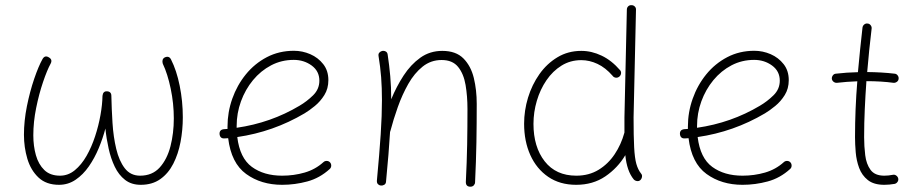

<svg xmlns="http://www.w3.org/2000/svg" viewBox="-20 -702 3551 740"><path d="M168.9 -480.5Q183.1 -472.2 175.3 -457Q161.6 -432.1 146 -386.2Q130.4 -340.3 119.4 -286.1Q108.4 -231.9 108.4 -180.7Q108.4 -139.2 118.4 -103.8Q128.4 -68.4 150.9 -46.6Q173.3 -24.9 211.4 -24.9Q242.7 -24.9 268.3 -45.9Q293.9 -66.9 313.5 -101.1Q333 -135.3 346.4 -176.3Q359.9 -217.3 367.2 -258.3Q374.5 -299.3 375 -332.5Q377 -351.1 392.6 -350.1Q409.2 -349.1 409.2 -332.5Q410.2 -282.2 413.6 -228.3Q417 -174.3 428 -128.2Q439 -82 460.9 -53.5Q482.9 -24.9 520 -24.9Q566.9 -24.9 595.5 -56.4Q624 -87.9 637 -138.2Q649.9 -188.5 649.9 -245.6Q649.9 -303.2 637.9 -360.4Q626 -417.5 607.4 -456.5Q605 -463.9 606.7 -470.7Q608.4 -477.5 615.7 -481Q631.8 -487.8 639.2 -472.7Q660.6 -430.7 672.6 -371.3Q684.6 -312 684.6 -250Q684.6 -201.2 675.8 -154.8Q667 -108.4 647.9 -71Q628.9 -33.7 597.9 -11.7Q566.9 10.3 522.5 10.3Q486.3 10.3 461.9 -8.8Q437.5 -27.8 422.4 -59.3Q407.2 -90.8 398.7 -129.4Q390.1 -168 386.2 -206.5Q376.5 -169.4 360.6 -131.1Q344.7 -92.8 322.5 -60.8Q300.3 -28.8 271.5 -9.3Q242.7 10.3 207.5 10.3Q158.2 10.3 128.4 -17.8Q98.6 -45.9 85.4 -90.1Q72.3 -134.3 72.3 -182.6Q72.3 -235.8 83.7 -292.7Q95.2 -349.6 111.8 -398.2Q128.4 -446.8 144 -474.6Q153.3 -490.7 168.9 -480.5Z M1251 -50.8Q1212.4 -15.6 1164.6 -2.7Q1116.7 10.3 1067.4 10.3Q986.3 10.3 928.7 -31.5Q871.1 -73.2 859.4 -169.4Q852.5 -168.9 845.2 -168.5Q828.1 -167.5 826.2 -185.1Q825.2 -202.1 842.8 -204.1Q850.1 -204.6 856.9 -205.1Q856.9 -210 856.9 -214.8Q856.9 -269.5 875.2 -321.5Q893.6 -373.5 927.5 -415.3Q961.4 -457 1008.5 -481.7Q1055.7 -506.3 1112.8 -506.3Q1145.5 -506.3 1175.8 -493.2Q1206.1 -480 1225.8 -454.8Q1245.6 -429.7 1245.6 -393.1Q1245.6 -360.4 1230.2 -335.7Q1214.8 -311 1193.4 -293.5Q1171.9 -275.9 1153.8 -265.1Q1033.2 -193.8 894.5 -173.8Q904.3 -92.8 950.7 -58.8Q997.1 -24.9 1067.4 -24.9Q1112.8 -24.9 1154.1 -36.9Q1195.3 -48.8 1226.6 -77.1Q1231.9 -82 1239.5 -81.8Q1247.1 -81.5 1252 -76.2Q1256.8 -70.8 1256.6 -63.2Q1256.3 -55.7 1251 -50.8ZM1112.3 -471.2Q1064.9 -471.2 1024.9 -450.2Q984.9 -429.2 955.1 -393.1Q925.3 -356.9 908.7 -311.3Q892.1 -265.6 892.1 -216.3Q892.1 -212.9 892.1 -209.5Q1023.9 -228.5 1134.3 -294.4Q1162.6 -311 1186.8 -334.7Q1210.9 -358.4 1210.9 -391.1Q1210.9 -427.7 1181.2 -449.5Q1151.4 -471.2 1112.3 -471.2Z M1432.6 -5.9Q1442.4 -110.4 1447.3 -184.3Q1452.1 -258.3 1452.1 -315.9Q1452.1 -363.8 1449 -404.3Q1445.8 -444.8 1439 -485.8Q1437.5 -494.1 1441.9 -499Q1446.3 -503.9 1452.1 -505.4Q1459 -507.3 1466.1 -503.9Q1473.1 -500.5 1474.1 -491.7Q1480.5 -449.7 1484.1 -408.4Q1487.8 -367.2 1487.8 -319.3Q1507.8 -368.2 1535.4 -410.6Q1563 -453.1 1599.9 -479.5Q1636.7 -505.9 1684.6 -505.9Q1737.3 -505.9 1766.1 -476.8Q1794.9 -447.8 1806.2 -401.4Q1817.4 -355 1817.4 -301.8Q1817.4 -226.6 1816.2 -153.8Q1814.9 -81.1 1811 0.5Q1811 6.8 1806.2 12.2Q1801.3 17.6 1793 17.6Q1775.4 17.6 1775.4 -0.5Q1779.3 -77.6 1780.5 -145Q1781.7 -212.4 1781.7 -282.2Q1781.7 -331.5 1774.4 -374.5Q1767.1 -417.5 1745.6 -444.1Q1724.1 -470.7 1682.1 -470.7Q1640.6 -470.7 1608.9 -445.3Q1577.1 -419.9 1553.7 -378.7Q1530.3 -337.4 1513.2 -289.3Q1496.1 -241.2 1484.4 -196.3Q1483.9 -194.8 1483.4 -193.8Q1481 -153.3 1477.1 -105.7Q1473.1 -58.1 1467.8 -2Q1467.3 6.3 1461.2 10Q1455.1 13.7 1448.2 13.2Q1441.9 12.7 1437 8.1Q1432.1 3.4 1432.6 -5.9Z M2220.7 -505.9Q2260.3 -505.9 2298.8 -487.5Q2337.4 -469.2 2370.6 -430.7Q2375 -424.8 2373.3 -417.2Q2371.6 -409.7 2365.7 -405.8Q2359.4 -401.4 2352.1 -402.8Q2344.7 -404.3 2340.8 -410.2Q2313.5 -441.4 2282.7 -455.8Q2252 -470.2 2220.2 -470.2Q2178.2 -470.2 2144.3 -449.2Q2110.4 -428.2 2086.2 -392.8Q2062 -357.4 2049.1 -313.7Q2036.1 -270 2036.1 -224.6Q2036.1 -135.7 2079.3 -80.3Q2122.6 -24.9 2201.2 -24.9Q2250 -24.9 2287.1 -47.6Q2324.2 -70.3 2349.1 -107.7Q2374 -145 2386.2 -189.5L2386.7 -191.4Q2386.7 -204.6 2386.7 -219Q2386.7 -233.4 2386.7 -249.5L2396 -665Q2396 -672.4 2401.1 -677.5Q2406.2 -682.6 2414.1 -682.1Q2421.4 -682.1 2426.5 -677Q2431.6 -671.9 2431.2 -664.6L2421.9 -249.5Q2421.9 -176.3 2424.1 -134.5Q2426.3 -92.8 2432.6 -70.3Q2439 -47.9 2450.7 -33.2Q2455.6 -27.8 2454.3 -20.3Q2453.1 -12.7 2447.8 -7.8Q2442.4 -2.9 2434.8 -4.2Q2427.2 -5.4 2422.4 -10.7Q2396 -43 2390.1 -104Q2360.8 -54.7 2313 -22.2Q2265.1 10.3 2200.7 10.3Q2137.7 10.3 2092.8 -20.5Q2047.9 -51.3 2023.9 -104.5Q2000 -157.7 2000 -225.1Q2000 -275.9 2015.1 -325.7Q2030.3 -375.5 2059.1 -416.3Q2087.9 -457 2128.7 -481.4Q2169.4 -505.9 2220.7 -505.9Z M3025.4 -50.8Q2986.8 -15.6 2939 -2.7Q2891.1 10.3 2841.8 10.3Q2760.7 10.3 2703.1 -31.5Q2645.5 -73.2 2633.8 -169.4Q2627 -168.9 2619.6 -168.5Q2602.5 -167.5 2600.6 -185.1Q2599.6 -202.1 2617.2 -204.1Q2624.5 -204.6 2631.3 -205.1Q2631.3 -210 2631.3 -214.8Q2631.3 -269.5 2649.7 -321.5Q2668 -373.5 2701.9 -415.3Q2735.8 -457 2783 -481.7Q2830.1 -506.3 2887.2 -506.3Q2919.9 -506.3 2950.2 -493.2Q2980.5 -480 3000.2 -454.8Q3020 -429.7 3020 -393.1Q3020 -360.4 3004.6 -335.7Q2989.3 -311 2967.8 -293.5Q2946.3 -275.9 2928.2 -265.1Q2807.6 -193.8 2668.9 -173.8Q2678.7 -92.8 2725.1 -58.8Q2771.5 -24.9 2841.8 -24.9Q2887.2 -24.9 2928.5 -36.9Q2969.7 -48.8 3001 -77.1Q3006.3 -82 3013.9 -81.8Q3021.5 -81.5 3026.4 -76.2Q3031.2 -70.8 3031 -63.2Q3030.8 -55.7 3025.4 -50.8ZM2886.7 -471.2Q2839.4 -471.2 2799.3 -450.2Q2759.3 -429.2 2729.5 -393.1Q2699.7 -356.9 2683.1 -311.3Q2666.5 -265.6 2666.5 -216.3Q2666.5 -212.9 2666.5 -209.5Q2798.3 -228.5 2908.7 -294.4Q2937 -311 2961.2 -334.7Q2985.4 -358.4 2985.4 -391.1Q2985.4 -427.7 2955.6 -449.5Q2925.8 -471.2 2886.7 -471.2Z M3443.4 -398.4Q3442.9 -391.1 3436.8 -386.7Q3430.7 -382.3 3423.8 -382.8Q3376.5 -389.2 3319.3 -389.2Q3315.4 -335.4 3313 -281.7Q3310.5 -228 3310.5 -173.3Q3310.5 -138.2 3314.7 -104Q3318.8 -69.8 3335.2 -47.4Q3351.6 -24.9 3388.2 -24.9Q3404.3 -24.9 3421.4 -28.3Q3428.2 -29.8 3434.3 -25.4Q3440.4 -21 3441.9 -14.2Q3443.4 -6.8 3439 -0.7Q3434.6 5.4 3427.7 6.8Q3407.2 10.3 3388.2 10.3Q3347.7 10.3 3324.7 -8.1Q3301.8 -26.4 3291.3 -54.7Q3280.8 -83 3278.1 -114.7Q3275.4 -146.5 3275.4 -173.3Q3275.4 -228 3277.6 -281.7Q3279.8 -335.4 3284.2 -388.7Q3243.2 -387.2 3205.6 -382.8Q3198.7 -382.3 3192.9 -386.7Q3187 -391.1 3186 -398.4Q3185.5 -405.3 3189.9 -411.4Q3194.3 -417.5 3201.7 -418Q3243.2 -422.9 3286.6 -423.8Q3290.5 -467.3 3294.9 -510Q3299.3 -552.7 3304.2 -595.7Q3305.2 -603 3311 -607.7Q3316.9 -612.3 3323.7 -611.3Q3331.1 -610.8 3335.7 -604.7Q3340.3 -598.6 3339.4 -591.8Q3334.5 -549.8 3330.1 -508.1Q3325.7 -466.3 3322.3 -424.3Q3378.9 -423.8 3428.2 -418Q3435.1 -417.5 3439.7 -411.4Q3444.3 -405.3 3443.4 -398.4Z"/></svg>

Font: Mikhak ExtraLight
Style: Regular
Weight: 200
Designer: Amin Abedi
Version: Version 3.3